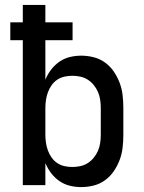

<svg xmlns="http://www.w3.org/2000/svg" viewBox="-20 -755 588 783"><path d="M311 8Q288 8 265 2.5Q242 -3 222.5 -16.5Q203 -30 188.5 -49Q174 -68 165 -90V0H73V-591H22V-664H73V-735H165V-664H276V-591H165V-430Q174 -452 188.5 -471Q203 -490 222.5 -503.5Q242 -517 265 -522.5Q288 -528 311 -528Q337 -528 362.5 -521.5Q388 -515 409 -499.5Q430 -484 444.5 -462.5Q459 -441 468 -417Q477 -393 480 -367Q483 -341 483 -315V-205Q483 -179 480 -153Q477 -127 468 -103Q459 -79 444.5 -57.5Q430 -36 409 -20.5Q388 -5 362.5 1.5Q337 8 311 8ZM275 -74Q291 -74 307.5 -77.5Q324 -81 338 -90Q352 -99 362.5 -112Q373 -125 379.5 -140Q386 -155 388.5 -171.5Q391 -188 391 -205V-315Q391 -332 388.5 -348.5Q386 -365 379.5 -380Q373 -395 362.5 -408Q352 -421 338 -430Q324 -439 307.5 -442.5Q291 -446 275 -446Q259 -446 243 -442.5Q227 -439 213.5 -430Q200 -421 190.5 -407.5Q181 -394 175.5 -379Q170 -364 167.5 -347.5Q165 -331 165 -315V-205Q165 -189 167.5 -172.5Q170 -156 175.5 -141Q181 -126 190.5 -112.5Q200 -99 213.5 -90Q227 -81 243 -77.5Q259 -74 275 -74Z"/></svg>

Font: Iosevka Semi-Condensed Medium
Style: Regular
Weight: 500
Monospace: yes
Designer: Belleve Invis
Foundry: Belleve Invis
Version: Version 27.3.5